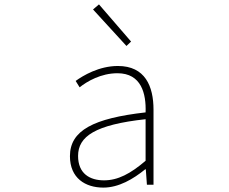

<svg xmlns="http://www.w3.org/2000/svg" viewBox="-20 -840 1040 873"><path d="M450 13C520 13 586 -26 640 -70H643L648 0H678V-341C678 -448 640 -540 516 -540C430 -540 357 -496 324 -472L342 -443C376 -470 439 -507 514 -507C623 -507 645 -414 642 -329C405 -302 298 -247 298 -130C298 -30 368 13 450 13ZM453 -20C389 -20 335 -50 335 -131C335 -220 413 -273 642 -298V-109C573 -50 516 -20 453 -20ZM555 -631 576 -651 430 -820 403 -797Z"/></svg>

Font: Harano Aji Gothic CN ExtraLight
Style: Regular
Weight: 250
Foundry: Masamichi Hosoda
Version: HaranoAjiGothicCN-ExtraLight version 20230610;ttx 4.39.4